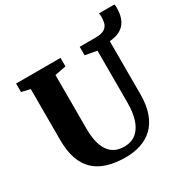

<svg xmlns="http://www.w3.org/2000/svg" viewBox="-192 -1035 1189 1214"><g transform="rotate(-30 403.0 -428.5)"><path d="M386 8Q284.5 8 216 -23.5Q147.5 -55 112.8 -122.5Q78 -190 78 -296.5V-666L15 -681V-743H339.5V-681L257.5 -665V-278.5Q257.5 -223.5 266.5 -181.8Q275.5 -140 294.5 -111.8Q313.5 -83.5 342 -69.2Q370.5 -55 409.5 -55Q463 -55 497.2 -83.8Q531.5 -112.5 548 -164Q564.5 -215.5 564.5 -284.5V-665.5L479.5 -681V-743H594Q641.5 -743 662.5 -758.2Q683.5 -773.5 688.5 -795.8Q693.5 -818 693.5 -839Q693.5 -848.5 692.5 -854.5Q691.5 -860.5 690 -865H803.5Q804.5 -860 805.2 -854.5Q806 -849 806 -843.5Q806 -799 795.5 -768.8Q785 -738.5 766 -719.5Q747 -700.5 720.5 -690.8Q694 -681 662 -678.5V-293Q662 -211.5 641.2 -154.2Q620.5 -97 583 -61.2Q545.5 -25.5 495 -8.8Q444.5 8 386 8Z"/></g></svg>

Font: Merriweather 36pt Black
Style: Regular
Weight: 900
Version: Version 2.100